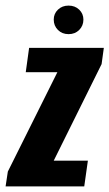

<svg xmlns="http://www.w3.org/2000/svg" viewBox="-44 -666 391 686"><path d="M-24 0 -16 -53 161 -408H48L60 -495H327L319 -437L148 -92H270L257 0ZM201 -544Q178 -544 163 -559Q148 -574 148 -596Q148 -617 163 -631.5Q178 -646 201 -646Q224 -646 239 -631.5Q254 -617 254 -596Q254 -574 239 -559Q224 -544 201 -544Z"/></svg>

Font: Alumni Sans ExtraBold
Style: Italic
Weight: 800
Italic angle: -8°
Designer: Robert E. Leuschke
Foundry: Robert E. Leuschke
Version: Version 1.016